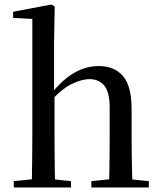

<svg xmlns="http://www.w3.org/2000/svg" viewBox="-20 -829 710 849"><path d="M41 0V-28L149 -39H191L294 -28V0ZM120 0Q121 -25 121.5 -66Q122 -107 122.5 -152Q123 -197 123 -230V-745L38 -750V-777L207 -809L222 -800L219 -644V-421L221 -408V-230Q221 -197 221.5 -152Q222 -107 222.5 -66Q223 -25 224 0ZM384 0V-28L490 -39H531L638 -28V0ZM461 0Q463 -25 463.5 -65.5Q464 -106 464.5 -151Q465 -196 465 -230V-352Q465 -422 441 -450.5Q417 -479 376 -479Q341 -479 296 -457Q251 -435 199 -376L178 -413H205Q257 -478 309 -507.5Q361 -537 417 -537Q485 -537 523.5 -493Q562 -449 562 -346V-230Q562 -196 562.5 -151Q563 -106 564 -65.5Q565 -25 566 0Z"/></svg>

Font: Noto Serif JP ExtraLight Medium
Style: Regular
Weight: 500
Version: Version 2.003-H1;hotconv 1.1.1;makeotfexe 2.6.0